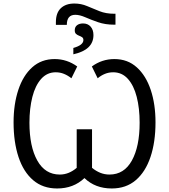

<svg xmlns="http://www.w3.org/2000/svg" viewBox="-20 -1059 958 1089"><path d="M297 -933Q297 -986 325 -1012.5Q353 -1039 402 -1039Q440 -1039 474 -1024.5Q508 -1010 544.5 -995.5Q581 -981 628 -981H635V-919H627Q577 -919 536.5 -933Q496 -947 464 -961Q432 -975 407 -975Q359 -975 359 -918H297ZM396 -787Q453 -803 453 -832Q453 -843 445.5 -848Q438 -853 428.5 -856.5Q419 -860 411.5 -866.5Q404 -873 404 -887Q404 -906 417 -916Q430 -926 451 -926Q478 -926 494 -908Q510 -890 510 -860Q510 -776 396 -751ZM304 10Q223 10 168 -37Q113 -84 85 -168.5Q57 -253 57 -365Q57 -468 84 -549.5Q111 -631 163 -677.5Q215 -724 290 -724Q360 -724 418 -682L385 -615Q365 -631 343 -640Q321 -649 296 -649Q247 -649 213.5 -611.5Q180 -574 163.5 -509Q147 -444 147 -363Q147 -228 191.5 -148.5Q236 -69 319 -69Q346 -69 370 -79Q394 -89 415 -107V-326H502V-107Q524 -89 548.5 -79Q573 -69 601 -69Q684 -69 728 -148.5Q772 -228 772 -363Q772 -445 755.5 -509.5Q739 -574 705.5 -611.5Q672 -649 622 -649Q597 -649 575 -640Q553 -631 534 -615L501 -682Q558 -724 629 -724Q704 -724 756 -677Q808 -630 835 -549Q862 -468 862 -365Q862 -253 833.5 -168.5Q805 -84 750 -37Q695 10 614 10Q520 10 459 -49Q397 10 304 10Z"/></svg>

Font: Noto Sans SemiCondensed
Style: Regular
Weight: 400
Width: 4
Designer: Monotype Design Team
Foundry: Monotype Imaging Inc.
Version: Version 2.013; ttfautohint (v1.8.4.7-5d5b)